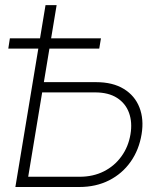

<svg xmlns="http://www.w3.org/2000/svg" viewBox="-20 -748 634 768"><path d="M141.1 -419.4H364.3Q431.2 -419.4 475.3 -392.3Q519.5 -365.2 537.8 -318.1Q556.2 -271 546.4 -211.4Q536.1 -148.4 502.4 -100.8Q468.8 -53.2 416.3 -26.6Q363.8 0 296.9 0H41.5L162.1 -727.5H206.5L92.8 -41H298.8Q352.5 -41 395.3 -62.5Q438 -84 465.8 -122.6Q493.7 -161.1 502 -211.4Q509.8 -258.8 496.1 -296.6Q482.4 -334.5 448.2 -356.4Q414.1 -378.4 360.4 -378.4H134.3ZM13.2 -553.7 19.5 -594.7H383.8L377 -553.7Z"/></svg>

Font: Inter 28pt ExtraLight
Style: Italic
Weight: 250
Italic angle: -9.3988°
Designer: Rasmus Andersson
Foundry: rsms
Version: Version 4.001;git-66647c0bb